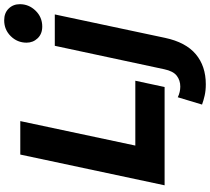

<svg xmlns="http://www.w3.org/2000/svg" viewBox="-63 -744 1004 918"><g transform="rotate(-90 439.0 -285.0)"><path d="M12 0 159 -690H319L202 -140H512L482 0ZM398 179 433 63Q445 69 458 72Q471 75 484 75Q514 75 536 58Q558 41 567 -2L679 -525H829L717 2Q696 101 639 149Q582 197 495 197Q465 197 441 191.5Q417 186 398 179ZM694 -660Q694 -704 725 -735.5Q756 -767 801 -767Q836 -767 857 -745.5Q878 -724 878 -692Q878 -649 847 -617Q816 -585 771 -585Q736 -585 715 -607Q694 -629 694 -660Z"/></g></svg>

Font: Radio Canada
Style: Italic
Weight: 400
Italic angle: -12°
Designer: Charles Daoud, Etienne Aubert Bonn, Alexandre Saumier Demers, Jacques Le Bailly
Foundry: Radio-Canada
Version: Version 2.104;gftools[0.9.28.dev5+ged2979d]